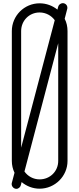

<svg xmlns="http://www.w3.org/2000/svg" viewBox="-20 -1196 502 1217"><path d="M349 -922V-176C349 -110 297 -59 231 -59C191 -59 156 -79 135 -109ZM231 -1117C271 -1117 306 -1097 327 -1068L114 -260V-999C114 -1065 165 -1117 231 -1117ZM379 -1176H378C365 -1176 352 -1166 349 -1154L344 -1135C313 -1160 274 -1175 231 -1175C134 -1175 55 -1096 55 -999V-176C55 -149 61 -124 72 -101L55 -37C54 -35 54 -31 54 -29C54 -13 68 1 84 1C97 1 109 -10 112 -22L117 -42C148 -16 188 0 231 0C328 0 408 -79 408 -176V-999C408 -1027 402 -1054 390 -1077L406 -1139C407 -1141 407 -1145 407 -1147C407 -1163 395 -1175 379 -1176Z"/></svg>

Font: bauhaus_2017
Style: _regular
Weight: 400
Version: Version 1.0